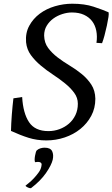

<svg xmlns="http://www.w3.org/2000/svg" viewBox="-20 -742 604 1031"><path d="M178 65Q187 57 198.5 54Q210 51 219 51Q251 51 260 70Q269 89 263 116Q256 145 227 187Q198 229 147 268Q141 270 130 265Q119 260 117 255Q123 250 136 239.5Q149 229 162.5 214.5Q176 200 187.5 184Q199 168 202 152Q205 140 202 135Q199 130 193 128.5Q187 127 180 127.5Q173 128 169 129Q166 126 166 116Q166 106 168 95Q170 84 172.5 75.5Q175 67 178 65ZM240 -38Q271 -38 299.5 -48.5Q328 -59 350 -78Q372 -97 385 -124Q398 -151 398 -185Q398 -217 378.5 -243.5Q359 -270 329.5 -294Q300 -318 265 -341Q230 -364 199 -390Q168 -416 146 -446Q124 -476 120 -515Q116 -565 137 -603.5Q158 -642 193.5 -668.5Q229 -695 275 -708.5Q321 -722 368 -722Q434 -722 482.5 -706Q531 -690 563 -676Q565 -668 562.5 -651Q560 -634 554 -605Q541 -544 528 -510L498 -512Q503 -547 497 -577Q491 -607 474.5 -628.5Q458 -650 431 -662.5Q404 -675 366 -675Q341 -675 314.5 -666.5Q288 -658 266.5 -642.5Q245 -627 231 -604Q217 -581 217 -551Q218 -512 238.5 -484.5Q259 -457 289 -434Q319 -411 354 -390Q389 -369 419.5 -344Q450 -319 470.5 -287.5Q491 -256 492 -212Q492 -161 470 -120Q448 -79 411.5 -49.5Q375 -20 327.5 -4Q280 12 229 12Q178 12 133.5 -2Q89 -16 39 -39Q39 -57 40.5 -80Q42 -103 43.5 -126.5Q45 -150 47.5 -172.5Q50 -195 52 -214L99 -221Q104 -134 136 -86Q168 -38 240 -38Z"/></svg>

Font: Lusitana
Style: Italic
Weight: 400
Italic angle: -12°
Designer: Ana Paula Megda
Foundry: Ana Paula Megda
Version: Version 1.000; ttfautohint (v1.1) -l 8 -r 50 -G 200 -x 14 -D